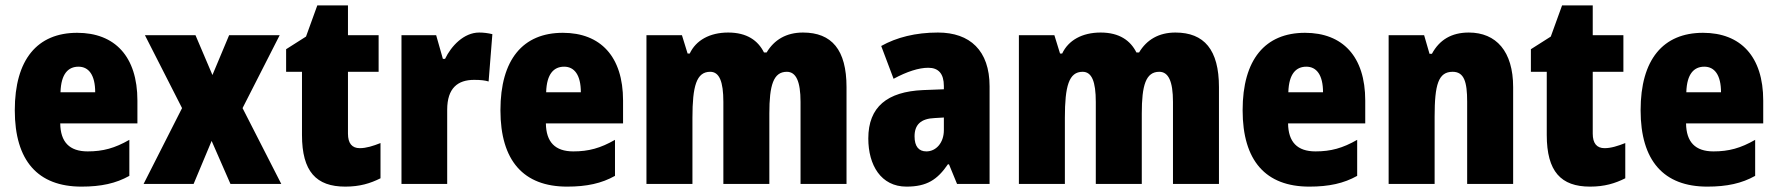

<svg xmlns="http://www.w3.org/2000/svg" viewBox="-20 -684 6609 714"><path d="M267 -562C119 -562 35 -463 35 -274C35 -86 121 10 283 10C356 10 411 -2 461 -30V-164C407 -133 363 -121 306 -121C238 -121 205 -156 204 -225H491V-310C491 -474 407 -562 267 -562ZM272 -436C310 -436 334 -405 334 -341H205C207 -410 234 -436 272 -436Z M657 -282 514 0H700L767 -160L837 0H1026L882 -282L1020 -553H832L770 -405L707 -553H519Z M1318 -133C1289 -133 1274 -151 1274 -187V-417H1388V-553H1274V-664H1160L1118 -548L1044 -501V-417H1103V-182C1103 -46 1156 10 1264 10C1318 10 1357 -2 1395 -21V-152C1367 -141 1342 -133 1318 -133Z M1762 -563C1705 -563 1658 -513 1635 -465H1627L1602 -553H1473V0H1643V-276C1643 -357 1683 -387 1743 -387C1768 -387 1784 -385 1797 -381L1811 -557C1794 -561 1778 -563 1762 -563Z M2073 -562C1925 -562 1841 -463 1841 -274C1841 -86 1927 10 2089 10C2162 10 2217 -2 2267 -30V-164C2213 -133 2169 -121 2112 -121C2044 -121 2011 -156 2010 -225H2297V-310C2297 -474 2213 -562 2073 -562ZM2078 -436C2116 -436 2140 -405 2140 -341H2011C2013 -410 2040 -436 2078 -436Z M2966 -563C2904 -563 2859 -536 2831 -489H2821C2799 -533 2758 -563 2688 -563C2619 -563 2568 -534 2545 -485H2537L2516 -553H2384V0H2555V-246C2555 -364 2570 -417 2621 -417C2655 -417 2670 -381 2670 -305V0H2841V-262C2841 -367 2856 -417 2906 -417C2940 -417 2957 -382 2957 -305V0H3128V-360C3128 -499 3073 -563 2966 -563Z M3468 -563C3385 -563 3314 -545 3257 -513L3303 -391C3353 -418 3397 -432 3432 -432C3470 -432 3490 -410 3490 -364V-352L3412 -349C3280 -343 3209 -287 3209 -169C3209 -70 3256 10 3351 10C3427 10 3466 -16 3505 -73H3509L3539 0H3660V-363C3660 -496 3587 -563 3468 -563ZM3456 -245 3490 -247V-200C3490 -153 3461 -121 3425 -121C3397 -121 3381 -139 3381 -177C3381 -220 3404 -243 3456 -245Z M4351 -563C4289 -563 4244 -536 4216 -489H4206C4184 -533 4143 -563 4073 -563C4004 -563 3953 -534 3930 -485H3922L3901 -553H3769V0H3940V-246C3940 -364 3955 -417 4006 -417C4040 -417 4055 -381 4055 -305V0H4226V-262C4226 -367 4241 -417 4291 -417C4325 -417 4342 -382 4342 -305V0H4513V-360C4513 -499 4458 -563 4351 -563Z M4833 -562C4685 -562 4601 -463 4601 -274C4601 -86 4687 10 4849 10C4922 10 4977 -2 5027 -30V-164C4973 -133 4929 -121 4872 -121C4804 -121 4771 -156 4770 -225H5057V-310C5057 -474 4973 -562 4833 -562ZM4838 -436C4876 -436 4900 -405 4900 -341H4771C4773 -410 4800 -436 4838 -436Z M5442 -563C5378 -563 5333 -536 5305 -484H5296L5276 -553H5144V0H5315V-250C5315 -370 5329 -417 5382 -417C5425 -417 5436 -379 5436 -306V0H5607V-360C5607 -493 5544 -563 5442 -563Z M5947 -133C5918 -133 5903 -151 5903 -187V-417H6017V-553H5903V-664H5789L5747 -548L5673 -501V-417H5732V-182C5732 -46 5785 10 5893 10C5947 10 5986 -2 6024 -21V-152C5996 -141 5971 -133 5947 -133Z M6313 -562C6165 -562 6081 -463 6081 -274C6081 -86 6167 10 6329 10C6402 10 6457 -2 6507 -30V-164C6453 -133 6409 -121 6352 -121C6284 -121 6251 -156 6250 -225H6537V-310C6537 -474 6453 -562 6313 -562ZM6318 -436C6356 -436 6380 -405 6380 -341H6251C6253 -410 6280 -436 6318 -436Z"/></svg>

Font: Noto Sans Armenian Condensed Black
Style: Regular
Weight: 900
Width: 3
Designer: Monotype Design Team
Foundry: Monotype Imaging Inc.
Version: Version 2.008